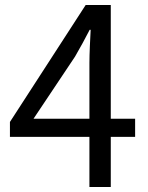

<svg xmlns="http://www.w3.org/2000/svg" viewBox="-20 -753 595 773"><path d="M340 0H426V-202H524V-275H426V-733H325L20 -262V-202H340ZM340 -275H115L282 -525C303 -561 323 -598 341 -633H345C343 -596 340 -536 340 -500Z"/></svg>

Font: Noto Sans KR
Style: Regular
Weight: 400
Designer: Ryoko NISHIZUKA 西塚涼子 (kana, bopomofo & ideographs); Paul D. Hunt (Latin, Greek & Cyrillic); Sandoll Communications 산돌커뮤니
Foundry: Adobe
Version: Version 2.004;hotconv 1.0.118;makeotfexe 2.5.65603